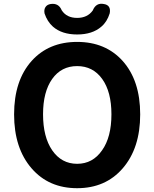

<svg xmlns="http://www.w3.org/2000/svg" viewBox="-20 -974 810 1008"><path d="M385 14Q236 14 146 -90Q54 -196 54 -373.5Q54 -551 146 -654Q236 -754 385 -754Q534 -754 624 -654Q716 -551 716 -373.5Q716 -196 624 -90Q534 14 385 14ZM385 -114Q467 -114 516 -185Q565 -254 565 -374Q565 -492 516.5 -559.5Q468 -627 385 -627Q302 -627 254 -559.5Q206 -492 206 -374Q206 -255 254 -185Q303 -114 385 -114ZM385 -793Q305 -793 258 -834Q228 -861 214 -903Q210 -923 218.5 -936.5Q227 -950 246 -953Q288 -959 304 -920Q330 -880 385 -880Q439 -880 467 -919Q484 -961 525 -953Q564 -947 556 -904Q542 -859 512 -834Q465 -793 385 -793Z"/></svg>

Font: GenSenRounded2 TW B
Style: Regular
Weight: 700
Version: Version 2.000;PS 2;hotconv 16.6.51;makeotf.lib2.5.65220 DEVE